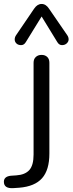

<svg xmlns="http://www.w3.org/2000/svg" viewBox="-96 -777 370 979"><path d="M-76.2 149.9Q-76.2 123 -41 119.1L-13.2 117.2Q31.7 114.3 53.5 90.1Q75.2 65.9 75.2 11.2V-457Q75.2 -476.1 86.7 -486.6Q98.1 -497.1 116 -497.1Q133.8 -497.1 144.8 -486.6Q155.8 -476.1 155.8 -457V5.9Q155.8 89.8 118.4 131.8Q81.1 173.8 2 180.2L-25.9 182.1Q-76.2 186 -76.2 149.9ZM-14.2 -597.2 78.1 -732.9Q94.2 -756.8 116.2 -756.8Q138.2 -756.8 153.8 -732.9L247.1 -597.2Q253.9 -587.4 253.9 -576.2Q253.9 -564.9 244.4 -555.9Q234.9 -546.9 220 -546.9Q205.1 -546.9 195.8 -563L116.2 -692.9L36.1 -563Q26.9 -546.9 11.7 -546.9Q-3.4 -546.9 -12.2 -555.4Q-21 -564 -21 -575.7Q-21 -587.4 -14.2 -597.2Z"/></svg>

Font: Nunito-Regular
Style: Regular
Weight: 400
Designer: Vernon Adams
Foundry: newtypography
Version: Version 3.000